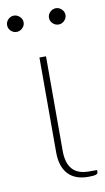

<svg xmlns="http://www.w3.org/2000/svg" viewBox="-100 -714 418 761"><g transform="rotate(-10 109.0 -334.0)"><path d="M83.5 -493H110V-112Q110 -64 131.5 -39Q153 -14 199.5 -14H231V-5Q231 0.5 223.2 3.5Q215.5 6.5 192.5 6.5Q139 6.5 111.2 -24Q83.5 -54.5 83.5 -111ZM46 -641Q46 -628 35.8 -618.2Q25.5 -608.5 12.5 -608.5Q-1 -608.5 -10.8 -618.2Q-20.5 -628 -20.5 -641Q-20.5 -654.5 -10.8 -664.2Q-1 -674 12.5 -674Q25.5 -674 35.8 -664.2Q46 -654.5 46 -641ZM214.5 -641Q214.5 -628 204.5 -618.2Q194.5 -608.5 181.5 -608.5Q168 -608.5 158 -618.2Q148 -628 148 -641Q148 -654.5 158 -664.2Q168 -674 181.5 -674Q194.5 -674 204.5 -664.2Q214.5 -654.5 214.5 -641Z"/></g></svg>

Font: Lato 2
Style: Regular
Weight: 200
Designer: Lukasz Dziedzic with Adam Twardoch and Botio Nikoltchev
Foundry: tyPoland Lukasz Dziedzic
Version: Version 2.015; 2015-08-06; http://www.latofonts.com/